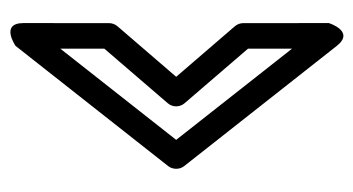

<svg xmlns="http://www.w3.org/2000/svg" viewBox="-178 -617 692 376"><g transform="rotate(-90 168.0 -429.0)"><path d="M260.7 -203.1 82.1 -430 260.7 -656.9 260.7 -570.7 153.7 -446.3C145.5 -436.9 146 -422.6 153.7 -413.7L260.7 -289.3ZM266.1 -115.5C294.8 -79 310.8 -131 310.8 -131L310.7 -298.6C310.7 -304.3 308.6 -310.4 304.7 -314.9L205.6 -430L304.7 -545.1C308.4 -549.4 310.7 -555.4 310.7 -561.4L310.8 -729C310.8 -775.5 266.1 -744.5 266.1 -744.5L30.6 -445.5C24.2 -437.3 23.3 -423.8 30.6 -414.5Z"/></g></svg>

Font: Stormning Aesir
Style: Light
Weight: 400
Designer: Robert Jablonski, Mew Too
Foundry: Cannot Into Space Fonts
Version: Version 0.90